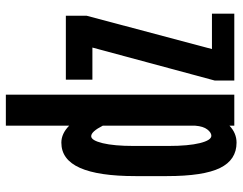

<svg xmlns="http://www.w3.org/2000/svg" viewBox="-104 -698 809 640"><g transform="rotate(-90 300.0 -377.5)"><path d="M201.5 -0.5V-16.5Q176.5 7 145 7Q87.5 7 60.5 -48.2Q33.5 -103.5 33.5 -225V-330Q33.5 -453.5 61 -515.2Q88.5 -577 145 -577Q175 -577 201.5 -551V-762H305V-0.5ZM166.5 -477.5Q152.5 -477.5 143.2 -439.2Q134 -401 134 -336V-220Q134 -153.5 143.5 -115.2Q153 -77 168 -77Q178.5 -77 189 -90.5Q199.5 -104 201.5 -130.5V-439Q182 -477.5 166.5 -477.5ZM355 -473.5V-562H568V-492.5L457 -75H575V-0.5H352V-65.5L462 -473.5Z"/></g></svg>

Font: JuliaMono ExtraBold
Style: Regular
Weight: 800
Monospace: yes
Designer: cormullion
Foundry: corm
Version: Version 0.055; ttfautohint (v1.8.4)